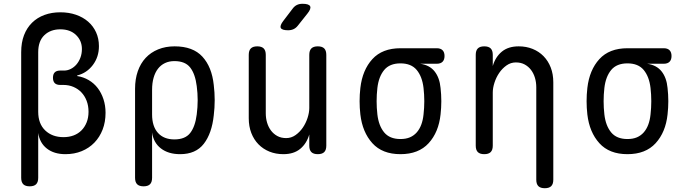

<svg xmlns="http://www.w3.org/2000/svg" viewBox="-20 -805 3640 1015"><path d="M137 180Q114 180 103 169Q92 158 92 135V-529Q92 -580 107 -619Q122 -658 149.5 -685Q177 -712 215 -726Q253 -740 299 -740Q344 -740 381.5 -727Q419 -714 446 -690.5Q473 -667 488 -634Q503 -601 503 -561Q503 -504 471 -461.5Q439 -419 388 -406V-403Q421 -398 449 -381.5Q477 -365 496.5 -339.5Q516 -314 527 -280.5Q538 -247 538 -209Q538 -160 522.5 -120Q507 -80 479 -51Q451 -22 412 -6Q373 10 326 10Q266 10 228 -19.5Q190 -49 182 -102V135Q182 158 171 169Q160 180 137 180ZM319 -432Q337 -432 354 -440.5Q371 -449 384 -464Q397 -479 405 -500Q413 -521 413 -546Q413 -590 382 -620Q351 -650 299 -650Q247 -650 214.5 -619Q182 -588 182 -529V-214Q182 -151 219 -115.5Q256 -80 316 -80Q345 -80 369 -89Q393 -98 410.5 -115.5Q428 -133 438 -158Q448 -183 448 -214Q448 -246 438 -272Q428 -298 410.5 -316.5Q393 -335 368.5 -345.5Q344 -356 315 -356H298Q279 -356 269.5 -365.5Q260 -375 260 -394Q260 -413 269.5 -422.5Q279 -432 298 -432Z M739 180Q716 180 705 169Q694 158 694 135V-336Q694 -387 708.5 -428.5Q723 -470 750 -499Q777 -528 816 -544Q855 -560 903 -560Q1000 -560 1050 -505.5Q1100 -451 1110 -356Q1115 -316 1115 -275.5Q1115 -235 1110 -195Q1100 -100 1057.5 -45Q1015 10 932 10Q870 10 830.5 -20.5Q791 -51 784 -105V135Q784 158 773 169Q762 180 739 180ZM902 -68Q959 -68 985.5 -102Q1012 -136 1020 -200Q1025 -238 1025 -275.5Q1025 -313 1020 -350Q1012 -414 985.5 -448Q959 -482 902 -482Q874 -482 852 -471.5Q830 -461 815 -441.5Q800 -422 792 -394Q784 -366 784 -330V-200Q784 -137 815 -102.5Q846 -68 902 -68Z M1615 -515Q1615 -538 1626 -549Q1637 -560 1660 -560Q1683 -560 1694 -549Q1705 -538 1705 -515V-35Q1705 -12 1694 -1Q1683 10 1660 10Q1637 10 1626 -1Q1615 -12 1615 -35V-94Q1601 -46 1567 -18Q1533 10 1478 10Q1438 10 1404.5 -3.5Q1371 -17 1346.5 -42Q1322 -67 1308.5 -102Q1295 -137 1295 -180V-515Q1295 -538 1306 -549Q1317 -560 1340 -560Q1363 -560 1374 -549Q1385 -538 1385 -515V-206Q1385 -180 1392 -156.5Q1399 -133 1412.5 -115Q1426 -97 1446 -86Q1466 -75 1493 -75Q1520 -75 1542.5 -91Q1565 -107 1581 -130.5Q1597 -154 1606 -182Q1615 -210 1615 -234ZM1555 -670Q1545 -657 1532 -651Q1519 -645 1503 -645Q1471 -645 1464.5 -657Q1458 -669 1478 -695L1526 -758Q1536 -772 1549 -778.5Q1562 -785 1579 -785Q1613 -785 1619.5 -772Q1626 -759 1605 -733Z M2201 -468Q2251 -461 2277.5 -427.5Q2304 -394 2309 -340Q2313 -305 2313 -270Q2313 -235 2309 -200Q2299 -106 2246 -48Q2193 10 2097 10Q2001 10 1948.5 -48Q1896 -106 1885 -200Q1881 -235 1881 -270Q1881 -305 1885 -340Q1896 -435 1948.5 -492.5Q2001 -550 2097 -550H2289Q2309 -550 2319.5 -539.5Q2330 -529 2330 -509Q2330 -489 2319.5 -478.5Q2309 -468 2289 -468ZM2097 -70Q2126 -70 2147 -79Q2168 -88 2183 -105Q2198 -122 2207 -146Q2216 -170 2219 -200Q2223 -235 2223 -270Q2223 -305 2219 -340Q2212 -400 2183 -435Q2154 -470 2097 -470Q2040 -470 2011 -435Q1982 -400 1975 -340Q1971 -305 1971 -270Q1971 -235 1975 -200Q1982 -140 2011 -105Q2040 -70 2097 -70Z M2585 -35Q2585 -12 2574 -1Q2563 10 2540 10Q2517 10 2506 -1Q2495 -12 2495 -35V-515Q2495 -538 2506 -549Q2517 -560 2540 -560Q2563 -560 2574 -549Q2585 -538 2585 -515V-456Q2599 -504 2633 -532Q2667 -560 2722 -560Q2762 -560 2795.5 -546.5Q2829 -533 2853.5 -508Q2878 -483 2891.5 -448Q2905 -413 2905 -370V145Q2905 168 2894 179Q2883 190 2860 190Q2837 190 2826 179Q2815 168 2815 145V-344Q2815 -370 2808 -393.5Q2801 -417 2787.5 -435Q2774 -453 2754 -464Q2734 -475 2707 -475Q2680 -475 2657.5 -459Q2635 -443 2619 -419.5Q2603 -396 2594 -368Q2585 -340 2585 -316Z M3401 -468Q3451 -461 3477.5 -427.5Q3504 -394 3509 -340Q3513 -305 3513 -270Q3513 -235 3509 -200Q3499 -106 3446 -48Q3393 10 3297 10Q3201 10 3148.5 -48Q3096 -106 3085 -200Q3081 -235 3081 -270Q3081 -305 3085 -340Q3096 -435 3148.5 -492.5Q3201 -550 3297 -550H3489Q3509 -550 3519.5 -539.5Q3530 -529 3530 -509Q3530 -489 3519.5 -478.5Q3509 -468 3489 -468ZM3297 -70Q3326 -70 3347 -79Q3368 -88 3383 -105Q3398 -122 3407 -146Q3416 -170 3419 -200Q3423 -235 3423 -270Q3423 -305 3419 -340Q3412 -400 3383 -435Q3354 -470 3297 -470Q3240 -470 3211 -435Q3182 -400 3175 -340Q3171 -305 3171 -270Q3171 -235 3175 -200Q3182 -140 3211 -105Q3240 -70 3297 -70Z"/></svg>

Font: Maple Mono
Style: Regular
Weight: 400
Monospace: yes
Designer: subframe7536
Version: Version 7.300